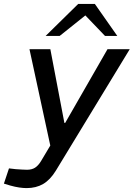

<svg xmlns="http://www.w3.org/2000/svg" viewBox="-88 -755 685 984"><path d="M48 209Q32 209 11 206Q-10 203 -35 196L-68 186L-42 108L-7 112Q9 113 24.5 114Q40 115 50 115Q75 115 91.5 104.5Q108 94 122 71L178 -23L183 6H173L63 -503H170L242 -125H246L463 -503H577L198 120Q169 167 133 188Q97 209 48 209ZM450 -571 336 -690 313 -735H398L513 -571ZM146 -571 313 -735H398L362 -686L218 -571Z"/></svg>

Font: REM
Style: Italic
Weight: 400
Italic angle: -11°
Designer: Octavio Pardo
Foundry: Ashler Design
Version: Version 1.005;gftools[0.9.28]